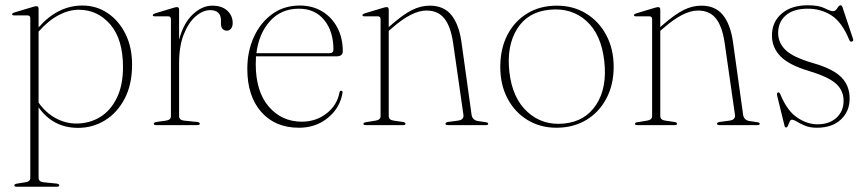

<svg xmlns="http://www.w3.org/2000/svg" viewBox="-20 -475 3297 729"><path d="M126.5 -442V-371Q199.5 -454 293 -454Q346 -454 388.8 -425.2Q431.5 -396.5 456.5 -346Q481.5 -295.5 481.5 -230Q481.5 -154 453.2 -100.2Q425 -46.5 378.5 -18Q332 10.5 276.5 10.5Q181.5 10.5 126.5 -67.5V199.5Q126.5 215 145 217L194.5 222Q205 223.5 205 229Q205 234 196 234H42.5Q34.5 234 34.5 229Q34.5 223.5 45.5 222L76.5 217Q95 214.5 95 200.5V-405.5Q95 -416.5 84.5 -416.5H34Q26 -416.5 26 -421Q26 -424.5 34 -427.5L102.5 -448Q113 -451.5 118 -451.5Q126.5 -451.5 126.5 -442ZM279 -438Q241.5 -438 202.2 -417.2Q163 -396.5 126.5 -355V-85.5Q153 -47.5 190.5 -26.8Q228 -6 270 -6Q319.5 -6 359.5 -30.2Q399.5 -54.5 423.2 -102.5Q447 -150.5 447 -220.5Q447 -326 398.8 -382Q350.5 -438 279 -438Z M660 -438.5V-324Q676.5 -387 711.8 -420.2Q747 -453.5 786 -453.5Q822.5 -453.5 843 -434.5Q863.5 -415.5 863.5 -387.5Q863.5 -374.5 857.2 -366.5Q851 -358.5 841.5 -358.5Q832 -358.5 825.5 -364.8Q819 -371 819 -384V-397Q819 -436.5 778 -436.5Q750.5 -436.5 723.2 -413.2Q696 -390 678 -345.2Q660 -300.5 660 -234.5V-34.5Q660 -19 679 -17L728.5 -12Q738.5 -11 738.5 -5Q738.5 0 730 0H572Q564 0 564 -5.5Q564 -10.5 574 -12L610 -17Q629 -19.5 629 -34V-402Q629 -413 618.5 -413H568Q560 -413 560 -417.5Q560 -421 568 -424L636 -444.5Q646.5 -448 652 -448Q660 -448 660 -438.5Z M1281.5 -280Q1281.5 -261 1256.5 -261H952Q951 -247 951 -232Q951 -128 1000.2 -70.5Q1049.5 -13 1126 -13Q1179.5 -13 1219.8 -44.2Q1260 -75.5 1269 -124Q1270 -130.5 1275 -130.5Q1281.5 -130.5 1280.5 -123Q1271.5 -66 1225.5 -28Q1179.5 10 1115 10Q1024.5 10 971.8 -50.2Q919 -110.5 919 -213.5Q919 -280 944 -334.8Q969 -389.5 1013.8 -421.8Q1058.5 -454 1118.5 -454Q1166 -454 1202.8 -432Q1239.5 -410 1260.5 -370.8Q1281.5 -331.5 1281.5 -280ZM1115 -442Q1047.5 -442 1005.2 -395Q963 -348 953.5 -273H1230.5Q1246 -273 1246 -286.5Q1246 -356.5 1210.8 -399.2Q1175.5 -442 1115 -442Z M1456 -438.5V-372L1462 -377.5Q1510.5 -420 1544 -436.8Q1577.5 -453.5 1612 -453.5Q1665 -453.5 1693.8 -418Q1722.5 -382.5 1732 -316L1770.5 -39.5Q1773.5 -19 1794.5 -15.5L1824.5 -11Q1833.5 -10 1833.5 -5Q1833.5 0 1825.5 0H1680.5Q1671.5 0 1671.5 -5Q1671.5 -10.5 1681.5 -12L1718.5 -17Q1742.5 -20 1739.5 -39.5L1700.5 -311.5Q1691.5 -374 1667.5 -404.5Q1643.5 -435 1599 -435Q1544.5 -435 1469 -369L1456 -358V-34.5Q1456 -19.5 1475 -17L1509.5 -12Q1519.5 -10.5 1519.5 -5Q1519.5 0 1511 0H1367.5Q1360 0 1360 -5Q1360 -9.5 1369 -11L1406 -17Q1425 -20 1425 -34V-402Q1425 -413 1414.5 -413H1364Q1356 -413 1356 -417.5Q1356 -421 1364 -424L1432 -444.5Q1442.5 -448 1448 -448Q1456 -448 1456 -438.5Z M2094.5 -453.5Q2156.5 -453.5 2205.2 -423.8Q2254 -394 2282 -341.5Q2310 -289 2310 -221Q2310 -153 2282.2 -100.8Q2254.5 -48.5 2205.5 -19.2Q2156.5 10 2093 10Q2031 10 1982.8 -19.5Q1934.5 -49 1907 -101Q1879.5 -153 1879.5 -221Q1879.5 -289.5 1906.2 -341.8Q1933 -394 1981.5 -423.8Q2030 -453.5 2094.5 -453.5ZM2122 -6Q2202.5 -14 2244 -78Q2285.5 -142 2274.5 -241.5Q2263.5 -344 2206.8 -395.2Q2150 -446.5 2066.5 -438Q1983.5 -430 1943.2 -365Q1903 -300 1914 -202.5Q1925 -102.5 1982.8 -50Q2040.5 2.5 2122 -6Z M2487 -438.5V-372L2493 -377.5Q2541.5 -420 2575 -436.8Q2608.5 -453.5 2643 -453.5Q2696 -453.5 2724.8 -418Q2753.5 -382.5 2763 -316L2801.5 -39.5Q2804.5 -19 2825.5 -15.5L2855.5 -11Q2864.5 -10 2864.5 -5Q2864.5 0 2856.5 0H2711.5Q2702.5 0 2702.5 -5Q2702.5 -10.5 2712.5 -12L2749.5 -17Q2773.5 -20 2770.5 -39.5L2731.5 -311.5Q2722.5 -374 2698.5 -404.5Q2674.5 -435 2630 -435Q2575.5 -435 2500 -369L2487 -358V-34.5Q2487 -19.5 2506 -17L2540.5 -12Q2550.5 -10.5 2550.5 -5Q2550.5 0 2542 0H2398.5Q2391 0 2391 -5Q2391 -9.5 2400 -11L2437 -17Q2456 -20 2456 -34V-402Q2456 -413 2445.5 -413H2395Q2387 -413 2387 -417.5Q2387 -421 2395 -424L2463 -444.5Q2473.5 -448 2479 -448Q2487 -448 2487 -438.5Z M3084 -3Q3128.5 -3 3155.8 -27.8Q3183 -52.5 3183 -92.5Q3183 -131 3154.5 -157Q3126 -183 3051.5 -205.5Q2974.5 -228.5 2942.8 -261.8Q2911 -295 2911 -340Q2911 -391.5 2947.8 -423.2Q2984.5 -455 3047 -455Q3089 -455 3111 -443.8Q3133 -432.5 3143 -432.5Q3152.5 -432.5 3159 -443.8Q3165.5 -455 3171.5 -455Q3176 -455 3178.5 -448.5L3218 -330Q3222 -320 3215.5 -317.5Q3208.5 -314.5 3205 -322.5Q3177 -391 3137 -416.5Q3097 -442 3047 -442Q2993 -442 2963.8 -416.8Q2934.5 -391.5 2934.5 -349.5Q2934.5 -313.5 2962 -285.8Q2989.5 -258 3067 -235.5Q3142 -214 3174 -182.2Q3206 -150.5 3206 -100.5Q3206 -52.5 3172.8 -21.2Q3139.5 10 3081.5 10Q3055 10 3036.5 2.2Q3018 -5.5 3006 -13Q2994 -20.5 2986.5 -20.5Q2981.5 -20.5 2978.2 -13.2Q2975 -6 2972 1.5Q2969 9 2965 9Q2960 9 2959 3.5L2932 -106.5Q2928 -122 2933.5 -124Q2939.5 -126 2943.5 -115.5Q2969 -54 3007 -28.5Q3045 -3 3084 -3Z"/></svg>

Font: Fraunces 72pt Thin
Style: Regular
Weight: 100
Version: Version 1.000;[b76b70a41]